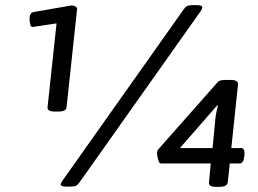

<svg xmlns="http://www.w3.org/2000/svg" viewBox="-20 -723 1005 747"><path d="M194 -289Q163 -289 165 -306L200 -632L107 -618Q100 -618 97.5 -628.5Q95 -639 95 -649Q95 -673 110 -676L259 -702Q266 -702 273 -698Q280 -694 280 -689L239 -306Q238 -289 207 -289ZM237 3Q216 3 216 -6Q216 -10 223 -20L695 -687Q702 -697 709 -700Q716 -703 731 -703H746Q767 -703 767 -694Q767 -690 761 -680L289 -13Q282 -3 275 0Q268 3 252 3ZM821 4Q804 4 798 -1Q792 -6 793 -13L800 -87H606Q599 -87 595 -102.5Q591 -118 591 -128Q591 -136 595 -141L823 -399Q829 -407 836.5 -409.5Q844 -412 859 -412H878Q907 -412 906 -395L880 -147H918Q933 -147 931 -121L930 -112Q927 -87 912 -87H874L866 -13Q865 -6 857.5 -1Q850 4 833 4ZM828 -313H825L680 -147H807L818 -261Q819 -274 822 -287Q825 -300 828 -313Z"/></svg>

Font: Asap Expanded Expanded SemiBold
Style: Italic
Weight: 600
Width: 7
Italic angle: -6°
Designer: Pablo Cosgaya
Foundry: Omnibus-Type
Version: Version 3.001; ttfautohint (v1.8.4.7-5d5b)